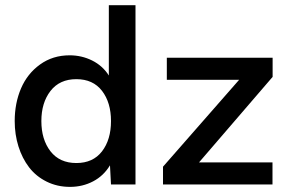

<svg xmlns="http://www.w3.org/2000/svg" viewBox="-20 -710 1105 739"><path d="M398.9 -419.4V-689.9H501.5V0H407.2L403.3 -73.7Q378.9 -33.2 338.4 -12Q297.9 9.3 249.5 9.3Q200.2 9.3 159.4 -11Q118.7 -31.2 92 -65.9Q65.4 -100.6 51 -146.5Q36.6 -192.4 36.6 -244.1Q36.6 -313 61 -369.9Q85.4 -426.8 134.3 -461.9Q183.1 -497.1 248 -497.1Q294.4 -497.1 334.7 -477.1Q375 -457 398.9 -419.4ZM1029.3 -487.8V-414.1L746.1 -85H1028.8V0H607.4V-68.4L900.4 -402.8H622.1V-487.8ZM273.9 -82.5Q337.9 -82.5 372.6 -127.4Q407.2 -172.4 407.2 -244.1Q407.2 -315.4 372.6 -360.4Q337.9 -405.3 273.9 -405.3Q209.5 -405.3 174.3 -359.9Q139.2 -314.5 139.2 -244.1Q139.2 -172.9 174.3 -127.7Q209.5 -82.5 273.9 -82.5Z"/></svg>

Font: HK Grotesk SemiBold Legacy
Style: Regular
Weight: 600
Designer: Alfredo Marco Pradil
Foundry: Hanken Design Co.
Version: Version 2.022;PS 002.022;hotconv 1.0.88;makeotf.lib2.5.64775